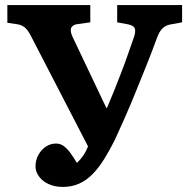

<svg xmlns="http://www.w3.org/2000/svg" viewBox="-20 -723 738 757"><path d="M228 14Q195 14 171 2.5Q147 -9 133.5 -27.5Q120 -46 120 -67Q120 -92 131.5 -112.5Q143 -133 161 -145Q179 -157 201 -157Q218 -157 231.5 -147Q245 -137 257.5 -120Q270 -103 283 -81Q294 -90 306 -106.5Q318 -123 327 -146L102 -581Q94 -597 86 -606.5Q78 -616 68.5 -621Q59 -626 45 -628L9 -633V-703H336V-635L286 -628Q268 -626 261.5 -614.5Q255 -603 265 -580L399 -298H402Q415 -328 429 -363Q443 -398 457.5 -435.5Q472 -473 485 -510.5Q498 -548 510 -582Q516 -605 510 -614Q504 -623 485 -627L442 -635V-703H698V-635L649 -626Q632 -622 620.5 -611Q609 -600 599 -574Q581 -524 559.5 -470.5Q538 -417 516.5 -364Q495 -311 473.5 -262Q452 -213 433 -172Q412 -130 390.5 -95.5Q369 -61 345 -36.5Q321 -12 292 1Q263 14 228 14Z"/></svg>

Font: Literata 18pt
Style: Bold
Weight: 700
Designer: Latin by Veronika Burian and Jose Scaglione. Greek by Irene Vlachou. Cyrillic by Vera Evstafieva.
Foundry: TypeTogether
Version: Version 3.103;gftools[0.9.29]